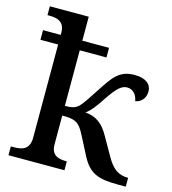

<svg xmlns="http://www.w3.org/2000/svg" viewBox="-112 -852 846 944"><g transform="rotate(15 311.0 -380.0)"><path d="M18 0H303V-45H301C261 -45 223 -53 223 -111V-257C288 -257 309 -248 338 -191L388 -94C429 -16 474 0 578 0H615V-45H612C567 -45 535 -66 504 -121L451 -214C420 -270 385 -297 329 -301C354 -319 373 -344 408 -397C443 -448 466 -473 496 -473C528 -473 546 -448 551 -418C578 -422 602 -444 602 -481C602 -516 574 -542 516 -542C438 -542 410 -498 364 -428C331 -377 309 -343 293 -327C277 -312 260 -306 223 -306V-589H359V-638H223V-760H25V-715H34C74 -715 113 -706 113 -649V-638H23V-589H113V-115C113 -54 75 -45 34 -45H18Z"/></g></svg>

Font: Noto Serif Medium
Style: Regular
Weight: 500
Designer: Monotype Design Team
Foundry: Monotype Imaging Inc.
Version: Version 2.013